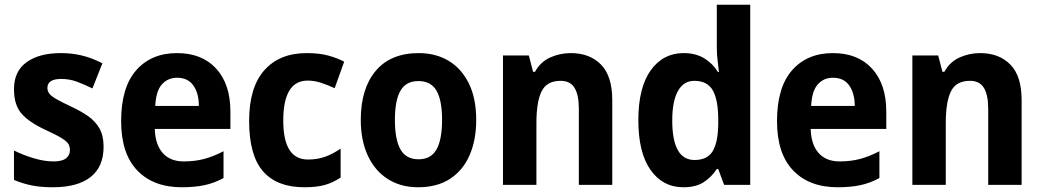

<svg xmlns="http://www.w3.org/2000/svg" viewBox="-20 -780 4399 810"><path d="M417 -161Q417 -76 362 -33Q307 10 203 10Q153 10 115 2.5Q77 -5 39 -21V-145Q77 -126 122 -112.5Q167 -99 206 -99Q242 -99 258.5 -112Q275 -125 275 -147Q275 -160 269.5 -171Q264 -182 242 -196Q220 -210 172 -232Q103 -264 71 -300.5Q39 -337 39 -404Q39 -479 92 -517.5Q145 -556 237 -556Q283 -556 325 -546Q367 -536 412 -513L370 -407Q335 -424 304 -435.5Q273 -447 238 -447Q180 -447 180 -409Q180 -397 187 -386.5Q194 -376 215 -363.5Q236 -351 279 -331Q320 -312 351 -290.5Q382 -269 399.5 -238.5Q417 -208 417 -161Z M727 -556Q832 -556 892 -490.5Q952 -425 952 -309V-236H633Q635 -170 666.5 -134.5Q698 -99 755 -99Q802 -99 841.5 -109.5Q881 -120 923 -142V-29Q885 -8 843.5 1Q802 10 747 10Q627 10 559 -61Q491 -132 491 -269Q491 -411 554.5 -483.5Q618 -556 727 -556ZM727 -452Q688 -452 663 -424Q638 -396 635 -333H819Q819 -386 796 -419Q773 -452 727 -452Z M1264 10Q1148 10 1089.5 -57.5Q1031 -125 1031 -270Q1031 -411 1095 -483.5Q1159 -556 1274 -556Q1328 -556 1365.5 -545.5Q1403 -535 1432 -520L1392 -408Q1359 -423 1332 -431.5Q1305 -440 1278 -440Q1175 -440 1175 -271Q1175 -107 1279 -107Q1320 -107 1352.5 -119Q1385 -131 1417 -153V-31Q1384 -9 1349.5 0.5Q1315 10 1264 10Z M1989 -274Q1989 -189 1961 -125Q1933 -61 1878.5 -25.5Q1824 10 1744 10Q1670 10 1615.5 -25Q1561 -60 1531.5 -124Q1502 -188 1502 -274Q1502 -406 1565 -481Q1628 -556 1747 -556Q1818 -556 1872.5 -523.5Q1927 -491 1958 -428Q1989 -365 1989 -274ZM1646 -274Q1646 -191 1669.5 -149.5Q1693 -108 1746 -108Q1798 -108 1821.5 -149.5Q1845 -191 1845 -274Q1845 -357 1821.5 -397.5Q1798 -438 1745 -438Q1693 -438 1669.5 -397.5Q1646 -357 1646 -274Z M2388 -556Q2468 -556 2515.5 -507.5Q2563 -459 2563 -358V0H2422V-321Q2422 -379 2404 -409Q2386 -439 2345 -439Q2287 -439 2265 -395Q2243 -351 2243 -260V0H2102V-546H2211L2229 -477H2237Q2260 -519 2301 -537.5Q2342 -556 2388 -556Z M2863 10Q2776 10 2724.5 -63Q2673 -136 2673 -273Q2673 -410 2725 -483Q2777 -556 2864 -556Q2915 -556 2951 -534Q2987 -512 3009 -476H3013Q3011 -497 3007.5 -524Q3004 -551 3004 -579V-760H3145V0H3035L3010 -67H3004Q2981 -32 2948 -11Q2915 10 2863 10ZM2910 -105Q2964 -105 2986.5 -142Q3009 -179 3010 -255V-277Q3010 -357 2987.5 -398Q2965 -439 2909 -439Q2864 -439 2840 -396Q2816 -353 2816 -272Q2816 -105 2910 -105Z M3494 -556Q3599 -556 3659 -490.5Q3719 -425 3719 -309V-236H3400Q3402 -170 3433.5 -134.5Q3465 -99 3522 -99Q3569 -99 3608.5 -109.5Q3648 -120 3690 -142V-29Q3652 -8 3610.5 1Q3569 10 3514 10Q3394 10 3326 -61Q3258 -132 3258 -269Q3258 -411 3321.5 -483.5Q3385 -556 3494 -556ZM3494 -452Q3455 -452 3430 -424Q3405 -396 3402 -333H3586Q3586 -386 3563 -419Q3540 -452 3494 -452Z M4115 -556Q4195 -556 4242.5 -507.5Q4290 -459 4290 -358V0H4149V-321Q4149 -379 4131 -409Q4113 -439 4072 -439Q4014 -439 3992 -395Q3970 -351 3970 -260V0H3829V-546H3938L3956 -477H3964Q3987 -519 4028 -537.5Q4069 -556 4115 -556Z"/></svg>

Font: Noto Sans Tamil SemiCondensed
Style: Bold
Weight: 700
Width: 4
Designer: Jelle Bosma - Monotype Design Team
Foundry: Monotype Imaging Inc.
Version: Version 2.004; ttfautohint (v1.8.4.7-5d5b)